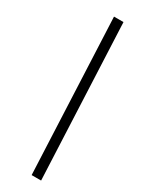

<svg xmlns="http://www.w3.org/2000/svg" viewBox="-230 -793 720 948"><g transform="rotate(30 130.0 -319.5)"><path d="M110 -760H164L203 121H149Z"/></g></svg>

Font: Noto Serif Narrow
Style: Italic
Weight: 400
Width: 4
Italic angle: -12°
Designer: Monotype Design Team
Foundry: Monotype Imaging Inc.
Version: Version 1.001